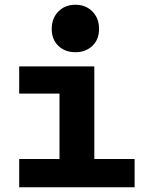

<svg xmlns="http://www.w3.org/2000/svg" viewBox="-20 -790 640 810"><path d="M198.2 -668Q198.2 -712.9 226.3 -741.5Q254.4 -770 297.9 -770Q341.8 -770 369.9 -741.5Q397.9 -712.9 397.9 -668Q397.9 -623.5 369.9 -596.7Q341.8 -569.8 297.9 -569.8Q253.9 -569.8 226.1 -596.7Q198.2 -623.5 198.2 -668ZM61 0V-119.1H231V-395H61V-509.8H377.9V-119.1H547.9V0Z"/></svg>

Font: Office Code Pro Bold
Style: Regular
Weight: 700
Designer: Nathan Rutzky & Paul D. Hunt
Foundry: Adobe Systems Incorporated
Version: Version 1.004;PS 001.004;hotconv 1.0.70;makeotf.lib2.5.58329